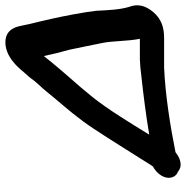

<svg xmlns="http://www.w3.org/2000/svg" viewBox="-9 -648 687 709"><g transform="rotate(-90 334.5 -293.5)"><path d="M332.6 -297.8 366.6 -338.8C406.3 -383.8 448.7 -432.9 482.1 -475.1C485.6 -459 489.6 -442.2 493.3 -425.8L504.9 -382.8C509.5 -362.7 525.9 -280.3 530.4 -258.8C538.4 -219.1 536.2 -169.8 545.6 -120.5H470.1C449.2 -119.7 431.9 -118.2 409.6 -115.2C342.9 -108.1 260.3 -97.5 191.8 -86C235 -155.8 284.6 -238.6 332.6 -297.8ZM79.5 30C95.5 30 110.5 24.3 126.9 11.1C218.7 -7.4 337.5 -26.8 440.1 -31H536.7C563 -31 612.7 -28.1 649.4 -77.5C681.7 -119.8 665.9 -151.9 663.4 -161C653.4 -193.9 651.3 -237.7 649.2 -281.1C649.2 -281.4 649.2 -281.9 649.1 -282.2C644.5 -324.8 629.2 -404.1 619.6 -446.2L609.4 -490.6C603.7 -512.9 597.7 -537.7 594.1 -557.6C591.1 -570.9 584.6 -613.9 538.2 -616.9C482.4 -620.6 439.3 -570.2 422.6 -549.2C413 -539.1 402.3 -526.9 391.2 -511.3L379.4 -497.4C359 -476.6 338.7 -449.9 325 -433.7C287.8 -389.9 251.6 -348.1 215.2 -293.3C169.3 -224.1 121.8 -146.3 78.1 -77.7C77.9 -77.4 76.1 -75.1 74.3 -72.4C70.2 -70.4 61.3 -64.5 56.1 -59.7C19.5 -26.1 30.4 12.1 54.9 20C57.9 22.9 68 30 79.5 30Z"/></g></svg>

Font: Take Off
Style: Hosehead
Weight: 400
Foundry: Cannot Into Space Fonts
Version: Version 0.89